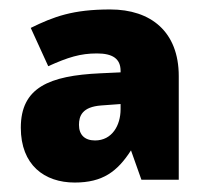

<svg xmlns="http://www.w3.org/2000/svg" viewBox="-20 -793 437 406"><path d="M213 -773C134 -773 94 -758 45 -734L82 -653C124 -672 150 -680 185 -680C218 -680 235 -669 235 -643V-640L192 -638C84 -633 24 -608 24 -523C24 -444 74 -407 138 -407C197 -407 228 -430 257 -475L279 -413H358V-632C358 -726 299 -773 213 -773ZM194 -570 235 -573V-562C235 -528 217 -496 181 -496C159 -496 147 -508 147 -529C147 -548 154 -567 194 -570Z"/></svg>

Font: Noto Sans Tamil UI Black
Style: Regular
Weight: 900
Designer: Jelle Bosma - Monotype Design Team
Foundry: Monotype Imaging Inc.
Version: Version 2.004